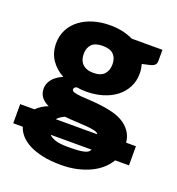

<svg xmlns="http://www.w3.org/2000/svg" viewBox="-144 -633 844 915"><g transform="rotate(20 278.5 -175.0)"><path d="M171.5 60Q181 71 203.5 78.8Q226 86.5 268.5 86.5Q298.5 86.5 318.5 85Q338.5 83.5 351 80.2Q363.5 77 369.8 72Q376 67 378.5 60ZM379.5 -18Q375.5 -26.5 359 -30.5Q342.5 -34.5 318.2 -36.5Q294 -38.5 264.8 -39.8Q235.5 -41 206 -44Q180.5 -32.5 169 -18ZM260.5 -423Q222 -423 204.8 -405Q187.5 -387 187.5 -355.5Q187.5 -340.5 191.8 -328Q196 -315.5 205 -306.2Q214 -297 227.8 -291.8Q241.5 -286.5 260.5 -286.5Q299 -286.5 316.2 -305.8Q333.5 -325 333.5 -355.5Q333.5 -387 316.2 -405Q299 -423 260.5 -423ZM572 69.5H502Q488.5 92.5 466.5 112.5Q444.5 132.5 414.5 147Q384.5 161.5 347.2 170Q310 178.5 265.5 178.5Q212.5 178.5 172 169.8Q131.5 161 103 146Q74.5 131 57.2 111.2Q40 91.5 33.5 69.5H-15V-27.5H57.5Q68.5 -39 83.2 -48.5Q98 -58 116 -64.5Q92.5 -75 78.5 -92.5Q64.5 -110 64.5 -137Q64.5 -160.5 81 -182.2Q97.5 -204 133.5 -220Q93 -241.5 69.8 -276.8Q46.5 -312 46.5 -359Q46.5 -398 63 -429.2Q79.5 -460.5 108.2 -482.2Q137 -504 176 -515.8Q215 -527.5 260.5 -527.5Q326.5 -527.5 377.5 -502.5H533.5V-446Q533.5 -433 526.2 -425.5Q519 -418 501.5 -414L464 -405.5Q467 -394.5 468.8 -383Q470.5 -371.5 470.5 -359Q470.5 -320 454.2 -289Q438 -258 409.8 -236.2Q381.5 -214.5 343 -202.8Q304.5 -191 260.5 -191Q247.5 -191 235 -192Q222.5 -193 210.5 -195Q203.5 -192 200.5 -188.8Q197.5 -185.5 197.5 -180Q197.5 -171.5 210.5 -167.5Q223.5 -163.5 245 -161.8Q266.5 -160 294.5 -158.5Q322.5 -157 351.8 -153.2Q381 -149.5 410 -142Q439 -134.5 462.5 -120.2Q486 -106 502.2 -83.5Q518.5 -61 522.5 -27.5H572Z"/></g></svg>

Font: Lato ExtraBold
Style: Regular
Weight: 800
Designer: Lukasz Dziedzic with Adam Twardoch and Botio Nikoltchev
Foundry: tyPoland Lukasz Dziedzic
Version: Version 2.015; 2015-08-06; http://www.latofonts.com/